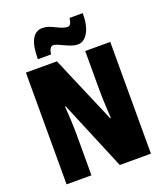

<svg xmlns="http://www.w3.org/2000/svg" viewBox="-165 -1043 988 1153"><g transform="rotate(-20 328.5 -466.5)"><path d="M399 0 214 -443H210Q218 -336 218 -261V0H59V-714H257L441 -283H445Q438 -411 438 -457V-714H598V0ZM411 -766Q392 -766 373.5 -772.5Q355 -779 324 -793Q284 -813 268 -813Q258 -813 249.5 -801.5Q241 -790 239 -765H154Q154 -932 243 -932Q263 -932 280.5 -926Q298 -920 324 -907Q366 -886 389 -886Q401 -886 407.5 -897Q414 -908 418 -933H502Q502 -854 476.5 -810Q451 -766 411 -766Z"/></g></svg>

Font: Noto Sans UI CondBlack
Style: Regular
Weight: 900
Width: 3
Designer: Monotype Design Team
Foundry: Monotype Imaging Inc.
Version: Version 1.001